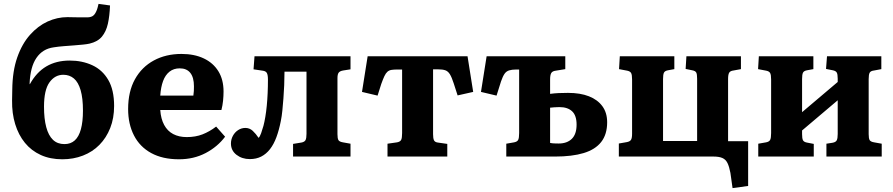

<svg xmlns="http://www.w3.org/2000/svg" viewBox="-20 -804 4585 986"><path d="M300 14Q238 14 189.5 -8Q141 -30 108 -70.5Q75 -111 58 -166.5Q41 -222 42 -288L43 -344Q44 -439 68.5 -509Q93 -579 134 -625Q175 -671 224.5 -693.5Q274 -716 326 -716Q339 -716 352 -715.5Q365 -715 382 -715Q399 -715 422 -715Q442 -714 454 -720.5Q466 -727 474 -745Q478 -753 481 -764Q484 -775 486 -784L545 -776Q543 -722 534 -682Q525 -642 503.5 -616Q482 -590 440 -580Q427 -577 406.5 -575Q386 -573 361 -571Q336 -569 308.5 -567Q281 -565 256 -561Q227 -557 205 -543.5Q183 -530 167 -506.5Q151 -483 142.5 -450.5Q134 -418 132 -376L133 -371Q167 -433 218 -463Q269 -493 338 -493Q402 -493 454 -469Q506 -445 536 -393.5Q566 -342 566 -260Q566 -197 546 -146.5Q526 -96 490.5 -60Q455 -24 406 -5Q357 14 300 14ZM311 -64Q343 -64 364 -83Q385 -102 395.5 -140.5Q406 -179 406 -236Q406 -300 394 -341Q382 -382 359.5 -401Q337 -420 305 -420Q262 -420 234 -381Q206 -342 206 -256Q206 -194 217.5 -151Q229 -108 252 -86Q275 -64 311 -64Z M899 14Q815 14 756.5 -18Q698 -50 668 -108.5Q638 -167 638 -244Q638 -334 673 -397Q708 -460 770 -493.5Q832 -527 912 -527Q978 -527 1026.5 -504Q1075 -481 1101.5 -438Q1128 -395 1128 -334Q1128 -311 1125.5 -286.5Q1123 -262 1117 -239H803Q806 -194 823 -162.5Q840 -131 869.5 -115.5Q899 -100 939 -100Q984 -100 1020 -114Q1056 -128 1090 -154L1136 -102Q1097 -50 1036 -18Q975 14 899 14ZM803 -313H973Q975 -325 975.5 -337Q976 -349 976 -361Q976 -406 957.5 -429.5Q939 -453 903 -453Q872 -453 850.5 -436Q829 -419 817.5 -388Q806 -357 803 -313Z M1263 13Q1223 13 1194.5 -9Q1166 -31 1166 -67Q1166 -88 1176 -106.5Q1186 -125 1203 -136Q1220 -147 1240 -147Q1262 -147 1278 -132Q1294 -117 1308 -96Q1315 -103 1321 -120Q1327 -137 1333 -158Q1338 -177 1342.5 -203.5Q1347 -230 1350 -261Q1353 -292 1354.5 -326Q1356 -360 1356 -395Q1356 -419 1350.5 -429Q1345 -439 1329 -441L1282 -448L1287 -515H1780V-448L1742 -442Q1725 -439 1719 -430.5Q1713 -422 1713 -403V-115Q1713 -93 1718 -84.5Q1723 -76 1741 -73L1780 -66V0H1485V-65L1528 -72Q1544 -75 1549 -84.5Q1554 -94 1554 -117V-436H1441Q1441 -401 1439.5 -366.5Q1438 -332 1435.5 -299Q1433 -266 1430 -236Q1427 -206 1422 -182Q1413 -136 1399.5 -99.5Q1386 -63 1366.5 -38Q1347 -13 1321.5 0Q1296 13 1263 13Z M1970 0V-66L2019 -73Q2035 -76 2040 -85.5Q2045 -95 2045 -121V-447H2020Q2002 -447 1990 -445Q1978 -443 1969.5 -435.5Q1961 -428 1954 -413Q1947 -398 1938 -373L1919 -313L1839 -332L1868 -515H2381L2410 -332L2330 -314L2310 -376Q2300 -407 2290.5 -422.5Q2281 -438 2267 -443Q2253 -448 2228 -448H2204V-115Q2204 -94 2208.5 -84Q2213 -74 2228 -72L2277 -65V0Z M2580 0V-66L2620 -73Q2636 -76 2641 -85.5Q2646 -95 2646 -121V-447H2631Q2609 -447 2594.5 -442.5Q2580 -438 2571 -425Q2562 -412 2553 -386L2530 -313L2450 -332L2479 -515H2883V-449L2834 -441Q2817 -439 2811 -429Q2805 -419 2805 -396V-322Q2828 -325 2849 -326Q2870 -327 2897 -327Q2960 -327 3004.5 -309.5Q3049 -292 3073.5 -258.5Q3098 -225 3098 -176Q3098 -114 3067.5 -75Q3037 -36 2977.5 -18Q2918 0 2830 0ZM2849 -67Q2892 -67 2916.5 -91Q2941 -115 2941 -164Q2941 -211 2918 -232.5Q2895 -254 2853 -254Q2839 -254 2827.5 -253Q2816 -252 2805 -251V-70Q2815 -68 2826 -67.5Q2837 -67 2849 -67Z M3742 162 3731 84Q3725 52 3716 33.5Q3707 15 3690 7.5Q3673 0 3645 0H3158V-67L3198 -74Q3215 -77 3220.5 -86Q3226 -95 3226 -117V-396Q3226 -420 3221 -429Q3216 -438 3201 -441L3159 -449L3163 -515H3443V-449L3410 -443Q3394 -440 3389.5 -430.5Q3385 -421 3385 -398V-80H3560V-400Q3560 -423 3555.5 -431.5Q3551 -440 3535 -443L3501 -450L3505 -515H3785V-449L3747 -442Q3730 -440 3724.5 -430.5Q3719 -421 3719 -398V-79H3822V151Z M3874 0V-66L3914 -73Q3930 -76 3935 -85.5Q3940 -95 3940 -121V-396Q3940 -420 3935 -429Q3930 -438 3915 -441L3873 -449L3877 -515H4157V-449L4124 -443Q4108 -440 4103.5 -430.5Q4099 -421 4099 -398V-228L4282 -383V-400Q4282 -423 4277 -431.5Q4272 -440 4257 -443L4222 -450L4227 -515H4506V-449L4469 -442Q4451 -440 4446 -430.5Q4441 -421 4441 -398V-115Q4441 -93 4446 -84.5Q4451 -76 4469 -73L4508 -66V0H4224V-66L4256 -71Q4272 -74 4277 -83.5Q4282 -93 4282 -116V-289L4099 -134V-115Q4099 -93 4103.5 -84Q4108 -75 4123 -72L4159 -65V0Z"/></svg>

Font: Literata 18pt
Style: Bold
Weight: 700
Designer: Latin by Veronika Burian and Jose Scaglione. Greek by Irene Vlachou. Cyrillic by Vera Evstafieva.
Foundry: TypeTogether
Version: Version 3.103;gftools[0.9.29]